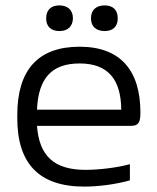

<svg xmlns="http://www.w3.org/2000/svg" viewBox="-20 -682 583 711"><path d="M500 -265C500 -422 425 -509 275 -509C120 -509 44 -422 44 -256V-244C44 -77 124 9 292 9C345 9 406 1 461 -14V-74C414 -61 346 -53 297 -53C181 -53 125 -104 117 -216H465C493 -216 500 -229 500 -265ZM117 -276C122 -392 171 -447 275 -447C380 -447 428 -388 429 -276ZM151 -613C151 -585 168 -567 200 -567C232 -567 249 -585 250 -613V-615C250 -644 231 -662 200 -662C168 -662 151 -644 151 -615ZM317 -613C317 -585 335 -567 368 -567C399 -567 416 -585 416 -613V-615C416 -644 399 -662 368 -662C335 -662 317 -644 317 -615Z"/></svg>

Font: LT Wave Alt Light
Style: Regular
Weight: 300
Designer: Daniel Lyons
Version: Version 2.5 (Glyphs App)